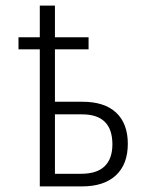

<svg xmlns="http://www.w3.org/2000/svg" viewBox="-20 -665 540 685"><path d="M122 0V-489H46V-532H122V-645H176V-532H296V-489H176V-302H274Q353 -302 394.5 -263Q436 -224 436 -152Q436 -79 393.5 -39.5Q351 0 273 0ZM269 -45Q326 -45 353.5 -72Q381 -99 381 -150Q381 -257 273 -257H176V-45Z"/></svg>

Font: Noto Sans Mono ExtraCondensed Light
Style: Regular
Weight: 300
Width: 2
Designer: Monotype Design Team
Foundry: Monotype Imaging Inc.
Version: Version 2.014; ttfautohint (v1.8.4.7-5d5b)